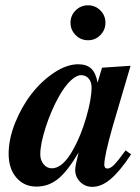

<svg xmlns="http://www.w3.org/2000/svg" viewBox="-20 -704 540 738"><path d="M462.9 -126 483.9 -110.8Q441.4 -46.4 405.8 -16.1Q370.1 14.2 335 14.2Q307.1 14.2 288.1 -4.9Q269 -23.9 269 -51.8Q269 -65.4 282.2 -118.2Q240.2 -46.4 203.4 -16.6Q166.5 13.2 120.1 13.2Q72.3 13.2 42.7 -21.5Q13.2 -56.2 13.2 -112.8Q13.2 -169.4 38.1 -231.7Q63 -293.9 101.3 -343.3Q139.6 -392.6 188.2 -424.8Q236.8 -457 280.8 -457Q313 -457 330.8 -440.2Q348.6 -423.3 355 -386.2L372.1 -443.8L481.9 -451.2L413.1 -217.8Q380.9 -104.5 380.9 -70.8Q380.9 -56.2 393.1 -56.2Q404.3 -56.2 418.5 -70.3Q432.6 -84.5 462.9 -126ZM294.9 -415Q275.4 -416.5 252.2 -394.8Q229 -373 207 -334Q176.3 -279.3 155.5 -214.6Q134.8 -149.9 134.8 -110.8Q134.8 -87.9 147.7 -72.5Q160.6 -57.1 179.2 -57.1Q222.2 -57.1 262.2 -130.9Q290.5 -181.2 311.3 -252.2Q332 -323.2 332 -368.2Q332 -388.2 321.8 -400.9Q311.5 -413.6 294.9 -415ZM365.7 -664.1Q385.3 -644.5 385.3 -616.7Q385.3 -588.9 365.7 -569.1Q346.2 -549.3 318.4 -549.3Q290.5 -549.3 270.8 -569.1Q251 -588.9 251 -616.7Q251 -644.5 270.8 -664.1Q290.5 -683.6 318.4 -683.6Q346.2 -683.6 365.7 -664.1Z"/></svg>

Font: Accordance
Style: Bold-Italic
Weight: 700
Italic angle: -11°
Version: Version 1.2 (build January 31, 2020) Miklal Software Solutio